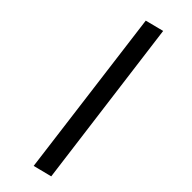

<svg xmlns="http://www.w3.org/2000/svg" viewBox="-276 -766 843 843"><g transform="rotate(45 145.5 -344.5)"><path d="M169 66 66 -733 152 -755 256 44Z"/></g></svg>

Font: Nunito Sans 7pt SemiCondensed SemiBold
Style: Italic
Weight: 600
Width: 4
Italic angle: -9°
Designer: Vernon Adams
Foundry: Vernon Adams
Version: Version 3.101;gftools[0.9.27]